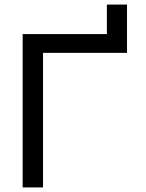

<svg xmlns="http://www.w3.org/2000/svg" viewBox="-20 -819 640 839"><path d="M79 0H168V-588H535V-799H447V-670H79Z"/></svg>

Font: LT Wave Mono
Style: Regular
Weight: 400
Designer: Daniel Lyons
Version: Version 2.5 (Glyphs App)